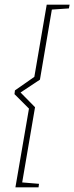

<svg xmlns="http://www.w3.org/2000/svg" viewBox="-20 -695 318 822"><path d="M104 -230 42 -292 44 -308 127 -366 180 -675H278L275 -659L202 -654L151 -354L68 -299L130 -236L75 86L147 92L145 107H46Z"/></svg>

Font: Grenze Thin
Style: Italic
Weight: 250
Italic angle: -10°
Designer: Renata Polastri
Foundry: Omnibus-Type
Version: Version 1.002; ttfautohint (v1.8)